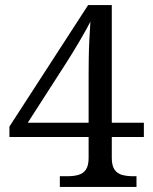

<svg xmlns="http://www.w3.org/2000/svg" viewBox="-20 -734 599 754"><path d="M215 -42H246Q269 -42 287.5 -47Q306 -52 317 -67.5Q328 -83 328 -114V-196H17V-237L326 -714H419V-252H545V-196H419V-114Q419 -83 430 -67.5Q441 -52 460 -47Q479 -42 501 -42H516V0H215ZM328 -252V-437Q328 -466 328.5 -503.5Q329 -541 331 -579.5Q333 -618 335 -649Q330 -639 318.5 -618Q307 -597 292.5 -572.5Q278 -548 264.5 -526Q251 -504 242 -490L89 -252Z"/></svg>

Font: Noto Serif Sinhala
Style: Regular
Weight: 400
Designer: Jelle Bosma - Monotype Design Team
Foundry: Monotype Imaging Inc.
Version: Version 2.006